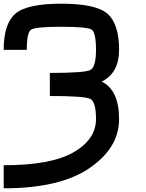

<svg xmlns="http://www.w3.org/2000/svg" viewBox="-20 -895 790 1040"><path d="M250 -500Q437.5 -500 468.8 -515.6Q500 -531.2 500 -625Q500 -718.8 476.6 -734.4Q453.1 -750 312.5 -750Q171.9 -750 148.4 -734.4Q125 -718.8 125 -625H0Q0 -765.6 62.5 -820.3Q125 -875 312.5 -875Q500 -875 562.5 -820.3Q625 -765.6 625 -625Q625 -500 531.2 -453.1Q625 -406.2 625 -250Q625 -93.8 464.8 15.6Q304.7 125 0 125V0Q257.8 0 378.9 -70.3Q500 -140.6 500 -250Q500 -343.8 468.8 -359.4Q437.5 -375 250 -375Z"/></svg>

Font: CraftyPE
Style: Regular
Weight: 400
Designer: Erek Butcher
Foundry: Haunted Coop
Version: Version 0.018;April 4, 2024;FontCreator 15.0.0.2962 64-bit